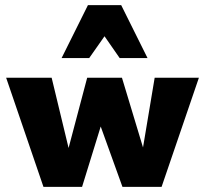

<svg xmlns="http://www.w3.org/2000/svg" viewBox="-20 -731 803 751"><path d="M150 0 4 -427H182L264 -87H231L321 -427H457L560 -86H528L585 -427H758L612 0H459L361 -272H385L301 0ZM448 -504 357 -635 324 -711H454L557 -504ZM221 -504 324 -711H454L421 -635L329 -504Z"/></svg>

Font: Ysabeau Office Black
Style: Regular
Weight: 900
Designer: Christian Thalmann (Catharsis Fonts)
Version: Version 2.001;gftools[0.9.30]; featfreeze: tnum,lnum,ss02